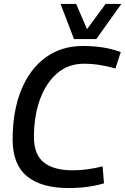

<svg xmlns="http://www.w3.org/2000/svg" viewBox="-20 -943 635 973"><path d="M328 10Q189 10 116.5 -50Q44 -110 44 -236Q44 -379 87 -485.5Q130 -592 210 -651Q290 -710 400 -710Q452 -710 499 -703Q546 -696 592 -679L565 -596Q527 -607 487 -613.5Q447 -620 405 -620Q326 -620 269.5 -571.5Q213 -523 182.5 -439Q152 -355 152 -249Q152 -159 202.5 -119.5Q253 -80 347 -80Q389 -80 427 -85.5Q465 -91 500 -100L507 -14Q427 10 328 10ZM595 -923 468 -745H355L287 -923H366L421 -795L515 -923Z"/></svg>

Font: Georama Medium
Style: Italic
Weight: 500
Italic angle: -9°
Designer: Jean-Baptiste Levee
Foundry: Production Type
Version: Version 1.000